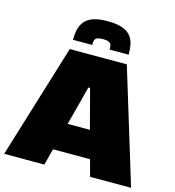

<svg xmlns="http://www.w3.org/2000/svg" viewBox="-135 -1010 1021 1118"><g transform="rotate(15 375.5 -451.0)"><path d="M-7 0 204 -688H548L758 0H511L484 -99H261L235 0ZM305 -264H439L377 -500H367ZM377 -902Q430 -902 463 -890.5Q496 -879 514 -858Q532 -837 538 -808Q544 -779 544 -745H429Q429 -759 427 -770Q425 -781 413.5 -787.5Q402 -794 377 -794Q350 -794 339 -787.5Q328 -781 326 -770Q324 -759 324 -745H208Q208 -779 214.5 -807.5Q221 -836 239 -857.5Q257 -879 290 -890.5Q323 -902 377 -902Z"/></g></svg>

Font: Saira SemiExpanded Black
Style: Regular
Weight: 900
Width: 6
Designer: Hector Gatti with collaboration of the Omnibus-Type team
Foundry: Omnibus-Type
Version: Version 1.101